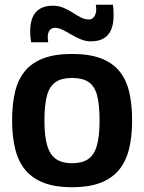

<svg xmlns="http://www.w3.org/2000/svg" viewBox="-20 -778 607 808"><path d="M31 -271Q31 -340 43.5 -392Q56 -444 85 -479Q114 -514 162.5 -532.5Q211 -551 283 -551Q356 -551 404.5 -532.5Q453 -514 482 -479Q511 -444 523.5 -392Q536 -340 536 -271Q536 -202 522.5 -149Q509 -96 479 -61Q449 -26 401 -8Q353 10 283 10Q214 10 166 -8Q118 -26 88 -61Q58 -96 44.5 -149Q31 -202 31 -271ZM167 -271Q167 -204 179 -164.5Q191 -125 217 -108Q243 -91 283 -91Q325 -91 350.5 -108Q376 -125 387.5 -164.5Q399 -204 399 -271Q399 -338 388.5 -377Q378 -416 352.5 -433Q327 -450 283 -450Q240 -450 214.5 -433Q189 -416 178 -377Q167 -338 167 -271ZM111 -600Q109 -612 108 -623.5Q107 -635 107 -645Q107 -700 131 -727Q155 -754 203 -754Q226 -754 246.5 -745.5Q267 -737 285.5 -725Q304 -713 320.5 -704.5Q337 -696 354 -696Q364 -696 371 -702Q378 -708 381.5 -717.5Q385 -727 385 -737Q385 -742 384.5 -748Q384 -754 383 -758H455Q457 -747 457.5 -735.5Q458 -724 458 -713Q458 -659 434.5 -631.5Q411 -604 362 -604Q341 -604 320 -612.5Q299 -621 280 -632.5Q261 -644 243.5 -652.5Q226 -661 212 -661Q197 -661 189 -650.5Q181 -640 181 -622Q181 -617 181.5 -611Q182 -605 183 -600Z"/></svg>

Font: Georama ExtraCondensed Thin SemiBold
Style: Regular
Weight: 600
Version: Version 1.001